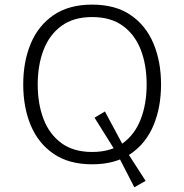

<svg xmlns="http://www.w3.org/2000/svg" viewBox="-20 -692 783 815"><path d="M598.1 75.7 550.3 103 476.1 -41 381.3 -192.4 425.3 -218.8 510.3 -60.5ZM371.1 -672.4Q470.2 -672.4 534.9 -627.9Q599.6 -583.5 631.6 -507.1Q663.6 -430.7 663.6 -333.5Q663.6 -236.3 631.6 -159.9Q599.6 -83.5 534.7 -39.1Q469.7 5.4 371.1 5.4Q272.5 5.4 207.5 -39.1Q142.6 -83.5 110.6 -159.9Q78.6 -236.3 78.6 -333.5Q78.6 -430.7 110.6 -507.1Q142.6 -583.5 207.5 -627.9Q272.5 -672.4 371.1 -672.4ZM371.1 -619.6Q292.5 -619.6 241.2 -582.3Q189.9 -544.9 165 -480.2Q140.1 -415.5 140.1 -333.5Q140.1 -251 165 -186.3Q189.9 -121.6 241.2 -84.2Q292.5 -46.9 371.1 -46.9Q450.2 -46.9 501.5 -84.2Q552.7 -121.6 577.6 -186.5Q602.5 -251.5 602.5 -333.5Q602.5 -416 577.6 -480.5Q552.7 -544.9 501.5 -582.3Q450.2 -619.6 371.1 -619.6Z"/></svg>

Font: Estedad-FD Light
Style: Regular
Weight: 300
Designer: Amin Abedi
Version: Version 7.3